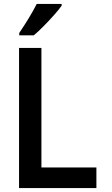

<svg xmlns="http://www.w3.org/2000/svg" viewBox="-20 -958 570 978"><path d="M77 0V-714H191V-105H471V0ZM78 -790Q103 -827 126.5 -865.5Q150 -904 167 -938H294V-929Q280 -909 255 -881Q230 -853 202.5 -825Q175 -797 152 -778H78Z"/></svg>

Font: Noto Sans Mono Condensed SemiBold
Style: Regular
Weight: 600
Width: 3
Designer: Monotype Design Team
Foundry: Monotype Imaging Inc.
Version: Version 2.014